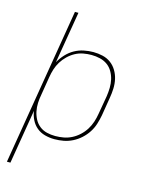

<svg xmlns="http://www.w3.org/2000/svg" viewBox="-136 -821 872 1112"><g transform="rotate(15 300.0 -265.0)"><path d="M16 205 172 -735H193L141 -425Q156 -452 177 -474.5Q198 -497 224 -511.5Q250 -526 279 -532Q308 -538 336 -538Q365 -538 392.5 -531.5Q420 -525 441.5 -509Q463 -493 477 -469.5Q491 -446 497 -419.5Q503 -393 502 -364Q501 -335 496 -307L478 -197Q473 -170 464.5 -143Q456 -116 440.5 -92Q425 -68 403 -48Q381 -28 355 -15Q329 -2 302 3Q275 8 247 8Q218 8 190 0.5Q162 -7 141 -24.5Q120 -42 107.5 -67Q95 -92 91 -120L37 205ZM247 -11Q272 -11 297 -15.5Q322 -20 345.5 -32Q369 -44 389 -62.5Q409 -81 423 -103.5Q437 -126 445 -150.5Q453 -175 457 -200L476 -310Q480 -336 480.5 -362Q481 -388 475.5 -412Q470 -436 457.5 -457.5Q445 -479 425.5 -493Q406 -507 381 -513Q356 -519 330 -519Q306 -519 281 -514.5Q256 -510 233 -497.5Q210 -485 191 -466.5Q172 -448 158.5 -426Q145 -404 137.5 -380Q130 -356 126 -331L108 -221Q103 -196 102 -170Q101 -144 106 -120Q111 -96 122.5 -74.5Q134 -53 153 -38Q172 -23 196.5 -17Q221 -11 247 -11Z"/></g></svg>

Font: Iosevka Curly Slab ThEx
Style: Italic
Weight: 100
Width: 7
Italic angle: -9°
Monospace: yes
Designer: Belleve Invis
Foundry: Belleve Invis
Version: Version 11.1.0; ttfautohint (v1.8.3)